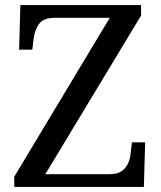

<svg xmlns="http://www.w3.org/2000/svg" viewBox="-20 -734 632 754"><path d="M36 0V-40L411 -664H194Q150 -664 133 -639.5Q116 -615 112 -582L107 -539H55L60 -714H534V-673L158 -50H410Q440 -50 457 -61.5Q474 -73 482.5 -91.5Q491 -110 493 -132L498 -175H550L545 0Z"/></svg>

Font: Noto Serif Gujarati
Style: Regular
Weight: 400
Designer: Universal Thirst, Indian Type Foundry and the Monotype Design Team
Foundry: Monotype Imaging Inc.
Version: Version 2.102